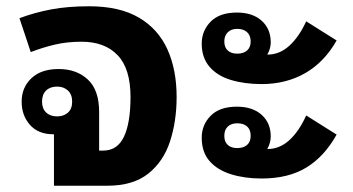

<svg xmlns="http://www.w3.org/2000/svg" viewBox="-20 -592 1124 612"><path d="M152 0V-164H150Q102 -164 75.5 -194Q49 -224 49 -268Q49 -313 80 -342.5Q111 -372 167 -372Q224 -372 260 -338.5Q296 -305 296 -235V-112H309Q354 -112 375 -156Q396 -200 396 -283Q396 -373 355 -416Q314 -459 240 -459Q194 -459 155.5 -450Q117 -441 78 -426L42 -534Q90 -552 143 -562Q196 -572 264 -572Q361 -572 422.5 -536Q484 -500 513.5 -435Q543 -370 543 -283Q543 -206 522 -141.5Q501 -77 452.5 -38.5Q404 0 322 0ZM162 -221Q183 -221 196.5 -233Q210 -245 210 -268Q210 -291 196.5 -303.5Q183 -316 162 -316Q140 -316 127 -303.5Q114 -291 114 -268Q114 -246 127 -233.5Q140 -221 162 -221Z M814 -324Q760 -324 716.5 -337Q673 -350 648 -379Q623 -408 623 -453Q623 -494 651.5 -523Q680 -552 735 -552Q785 -552 814 -526Q843 -500 843 -457Q843 -437 832 -418H833Q871 -418 902 -446Q933 -474 956 -524L1053 -463Q1014 -394 953 -359Q892 -324 814 -324ZM736 -421Q756 -421 767.5 -431Q779 -441 779 -460Q779 -479 767.5 -489.5Q756 -500 736 -500Q717 -500 706 -489Q695 -478 695 -460Q695 -441 706 -431Q717 -421 736 -421ZM814 -23Q760 -23 716.5 -36.5Q673 -50 648 -78.5Q623 -107 623 -153Q623 -194 651.5 -223Q680 -252 735 -252Q785 -252 814 -226Q843 -200 843 -157Q843 -137 832 -117H833Q871 -117 902 -145Q933 -173 956 -224L1053 -163Q1014 -93 956.5 -58Q899 -23 814 -23ZM736 -120Q756 -120 767.5 -130Q779 -140 779 -159Q779 -179 767.5 -189Q756 -199 736 -199Q717 -199 706 -188.5Q695 -178 695 -159Q695 -140 706 -130Q717 -120 736 -120Z"/></svg>

Font: Noto Sans Thai Looped
Style: Bold
Weight: 700
Designer: Sasikarn Vongin, Ben Mitchell
Foundry: The Fontpad Ltd
Version: Version 1.001; ttfautohint (v1.8.4.7-5d5b)